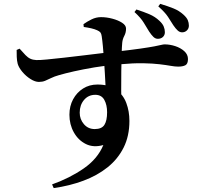

<svg xmlns="http://www.w3.org/2000/svg" viewBox="-20 -877 1040 986"><path d="M790.3 -677.7Q777.9 -677.7 767.7 -687.6Q757.4 -697.5 745.8 -715.1Q732.7 -736.3 718.1 -760.6Q703.5 -785 670.6 -815.2L680.5 -828.3Q716.9 -816.7 746.8 -804Q776.6 -791.3 798.4 -770.4Q814.8 -755.4 820.7 -740.9Q826.7 -726.4 826.7 -711.6Q826.7 -696.7 816.7 -687.2Q806.6 -677.7 790.3 -677.7ZM247.4 70Q339.1 37.2 410.3 -12.2Q481.5 -61.6 510.7 -132.2Q460.5 -117.9 421.3 -137.2Q382.1 -156.5 359.3 -197.1Q336.5 -237.6 336.5 -287.9Q336.5 -332.1 355.4 -367.1Q374.3 -402.1 406.7 -422.5Q439 -442.9 480 -442.9Q540.8 -442.9 576.7 -416.7Q612.7 -390.5 628.6 -348.1Q644.6 -305.8 644.6 -256Q644.6 -178.6 614.9 -119.2Q585.2 -59.9 532.2 -17.6Q479.2 24.7 408.4 51Q337.7 77.4 255.8 88.9ZM466.5 -214.2Q502.3 -214.2 516.1 -235.7Q530 -257.2 530 -300.5Q530 -338.2 515.7 -364.1Q501.4 -390.1 469.4 -390.1Q434 -390.1 411.7 -363.9Q389.3 -337.6 389.3 -298.2Q389.3 -264.6 410.9 -239.4Q432.5 -214.2 466.5 -214.2ZM179.8 -456.3Q160.4 -456.3 137.1 -470.9Q113.7 -485.6 95.3 -507.3Q77 -529 71 -548.8Q66.7 -565.6 66 -585Q65.3 -604.4 65.5 -620.5L80.7 -627.1Q98.5 -607 110.9 -594Q123.3 -581.1 136.3 -575.2Q149.3 -569.3 166.3 -568.6Q182.4 -567.8 220.6 -571.5Q258.8 -575.1 308.9 -580.8Q359 -586.4 410.4 -592.7Q461.7 -598.9 505.6 -604.2Q549.6 -609.5 574.4 -611.7Q654.1 -620.7 701.3 -627.5Q748.4 -634.3 773.4 -639.1Q798.4 -644 808.8 -646.6Q819.3 -649.1 825.3 -649.1Q852.5 -649.1 880.1 -640.1Q907.6 -631.1 926.5 -614.1Q945.3 -597.1 945.3 -573.8Q945.3 -548.8 931.7 -541.8Q918.1 -534.9 895.4 -534.9Q878.8 -534.9 855.8 -539Q832.8 -543.1 799.1 -547.1Q765.3 -551.2 715.2 -552.2Q665.1 -553.2 593.1 -546.6Q525.4 -541.2 465.7 -531.1Q406.1 -521 359.5 -510.5Q313 -500 282.6 -491Q259.1 -484.5 242.3 -476.1Q225.5 -467.7 211.5 -462Q197.6 -456.3 179.8 -456.3ZM523 -404.4Q523 -415.8 521.7 -442Q520.5 -468.2 518.4 -502.1Q516.3 -536 513.9 -571.7Q511.4 -607.5 508.4 -639Q505.5 -670.6 502.3 -690.9Q500.6 -704 495.7 -710.3Q490.8 -716.5 478.8 -721.7Q466.6 -727.3 448.8 -731.5Q431 -735.6 410.2 -738.5L408.6 -752.8Q426.5 -765.8 450 -777.4Q473.5 -789 498.6 -789Q527.2 -789 556.9 -781.1Q586.6 -773.3 606.9 -760.2Q627.3 -747 627.3 -730.2Q627.3 -709.8 618.4 -692.9Q609.4 -676 607.7 -657.5Q605.9 -639.5 604.7 -600.7Q603.5 -561.9 602.9 -512.7Q602.3 -463.5 602.4 -414.1Q602.6 -364.7 603.6 -326.5ZM915.1 -711Q902.9 -711 892.6 -720.3Q882.2 -729.6 870.3 -747.1Q858.4 -766.4 842.8 -790.3Q827.1 -814.2 793 -844.1L802.6 -857.3Q841.7 -845.5 870.7 -833.9Q899.6 -822.4 922.5 -801.5Q938.8 -786.7 944.4 -773.4Q950 -760.1 950 -745.4Q950 -730.7 940 -720.9Q930 -711 915.1 -711Z"/></svg>

Font: Noto Serif HK ExtraLight
Style: Regular
Weight: 200
Designer: Ryoko NISHIZUKA 西塚涼子 (kana & ideographs); Frank Grießhammer (Latin, Greek & Cyrillic); Wenlong ZHANG 张文龙 (bopomofo); San
Foundry: Adobe
Version: Version 2.002-H1;hotconv 1.1.0;makeotfexe 2.6.0